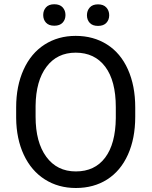

<svg xmlns="http://www.w3.org/2000/svg" viewBox="-20 -893 728 922"><path d="M536.1 -378.4Q536.1 -504.9 485.4 -572.5Q434.6 -640.1 343.3 -640.1Q254.4 -640.1 203.4 -572.5Q152.3 -504.9 150.9 -384.8V-332.5Q150.9 -210 202.4 -139.9Q253.9 -69.8 344.2 -69.8Q435.1 -69.8 484.9 -136Q534.7 -202.1 536.1 -325.7ZM629.4 -332.5Q629.4 -228 594.2 -150.1Q559.1 -72.3 494.6 -31.2Q430.2 9.8 344.2 9.8Q260.3 9.8 195.3 -31.5Q130.4 -72.8 94.5 -149.2Q58.6 -225.6 57.6 -326.2V-377.4Q57.6 -480 93.3 -558.6Q128.9 -637.2 194.1 -679Q259.3 -720.7 343.3 -720.7Q428.7 -720.7 493.9 -679.4Q559.1 -638.2 594.2 -559.8Q629.4 -481.4 629.4 -377.4ZM410.9 -783.2Q397.5 -797.9 397.5 -819.8Q397.5 -841.8 410.9 -856.9Q424.3 -872.1 450.7 -872.1Q477.1 -872.1 490.7 -856.9Q504.4 -841.8 504.4 -819.8Q504.4 -797.9 490.7 -783.2Q477.1 -768.6 450.7 -768.6Q424.3 -768.6 410.9 -783.2ZM200.9 -784.2Q187.5 -798.8 187.5 -820.8Q187.5 -842.8 200.9 -857.7Q214.4 -872.6 240.7 -872.6Q267.1 -872.6 280.8 -857.7Q294.4 -842.8 294.4 -820.8Q294.4 -798.8 280.8 -784.2Q267.1 -769.5 240.7 -769.5Q214.4 -769.5 200.9 -784.2Z"/></svg>

Font: MAUL
Style: Regular
Weight: 400
Designer: MAUL
Version: Version 1.0; 2020; ttfautohint (v1.8.3)